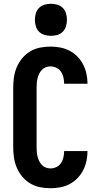

<svg xmlns="http://www.w3.org/2000/svg" viewBox="-20 -990 540 1018"><path d="M248 8Q220 8 192 2.5Q164 -3 140 -17.5Q116 -32 98 -53.5Q80 -75 69 -101Q58 -127 54 -154.5Q50 -182 50 -210V-525Q50 -553 54 -580.5Q58 -608 69 -634Q80 -660 98 -681.5Q116 -703 140 -717.5Q164 -732 192 -737.5Q220 -743 248 -743Q274 -743 300 -738Q326 -733 349 -721Q372 -709 390.5 -690Q409 -671 421 -647.5Q433 -624 438.5 -598Q444 -572 444 -546H320Q320 -562 316.5 -578.5Q313 -595 304 -609Q295 -623 279.5 -630.5Q264 -638 248 -638Q235 -638 223 -633.5Q211 -629 202 -619.5Q193 -610 187.5 -598.5Q182 -587 179 -575Q176 -563 175 -550Q174 -537 174 -525V-210Q174 -198 175 -185Q176 -172 179 -160Q182 -148 187.5 -136.5Q193 -125 202 -115.5Q211 -106 223 -101.5Q235 -97 248 -97Q264 -97 279.5 -104.5Q295 -112 304 -126Q313 -140 316.5 -156.5Q320 -173 320 -189H444Q444 -163 438.5 -137Q433 -111 421 -87.5Q409 -64 390.5 -45Q372 -26 349 -14Q326 -2 300 3Q274 8 248 8ZM250 -800Q233 -800 216 -805Q199 -810 187 -822Q175 -834 170 -851Q165 -868 165 -885Q165 -902 170 -919Q175 -936 187 -948Q199 -960 216 -965Q233 -970 250 -970Q267 -970 284 -965Q301 -960 313 -948Q325 -936 330 -919Q335 -902 335 -885Q335 -868 330 -851Q325 -834 313 -822Q301 -810 284 -805Q267 -800 250 -800Z"/></svg>

Font: Iosevka Curly Extrabold
Style: Regular
Weight: 800
Monospace: yes
Designer: Belleve Invis
Foundry: Belleve Invis
Version: Version 22.1.2; ttfautohint (v1.8.4)